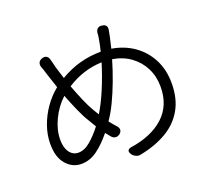

<svg xmlns="http://www.w3.org/2000/svg" viewBox="-135 -948 1269 1157"><g transform="rotate(-20 500.0 -369.5)"><path d="M548 -568Q428 -564 323 -496Q342 -445 362.5 -397Q383 -349 401 -319L425 -279Q458 -332 490.5 -409Q523 -486 548 -568ZM222 -714Q237 -719 248.5 -712Q260 -705 264 -689Q270 -669 277 -637L302 -557Q366 -595 431.5 -612.5Q497 -630 565 -630Q575 -670 581 -707Q583 -716 584 -725Q585 -734 585 -743Q587 -759 597 -768.5Q607 -778 623 -776L627 -775Q643 -774 651 -763.5Q659 -753 655 -736Q653 -727 651.5 -717Q650 -707 648 -698L631 -625Q711 -612 772 -569Q833 -526 867.5 -459Q902 -392 902 -306Q902 -208 862.5 -138.5Q823 -69 750.5 -26.5Q678 16 580 35Q565 39 549.5 32Q534 25 525 12L523 8Q515 -5 519.5 -14Q524 -23 539 -26Q676 -46 754 -117.5Q832 -189 832 -309Q832 -375 805 -428.5Q778 -482 729.5 -517.5Q681 -553 614 -564Q595 -499 571 -435Q547 -371 520.5 -315.5Q494 -260 465 -219Q484 -195 504 -173Q515 -161 514.5 -148Q514 -135 501 -124Q488 -114 474 -115Q460 -116 449 -128L422 -161Q377 -105 329 -69.5Q281 -34 225 -34Q169 -34 129 -79.5Q89 -125 89 -211Q89 -268 109 -325Q129 -382 164 -432Q199 -482 245 -519L214 -613Q209 -630 204.5 -643.5Q200 -657 196 -667Q191 -682 196.5 -694.5Q202 -707 218 -713ZM384 -217 356 -264Q335 -297 312.5 -347.5Q290 -398 268 -455Q216 -407 185 -341.5Q154 -276 154 -215Q154 -163 175.5 -133.5Q197 -104 232 -104Q271 -104 310.5 -138Q350 -172 384 -217Z"/></g></svg>

Font: Chiron GoRound TC N
Style: Regular
Weight: 350
Designer: Ryoko NISHIZUKA 西塚涼子 (kana, bopomofo & ideographs); Paul D. Hunt (Latin, Greek & Cyrillic); Sandoll Communications 산돌커뮤니
Foundry: Adobe
Version: Version 1.000;hotconv 1.1.1;makeotfexe 2.6.0